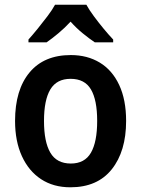

<svg xmlns="http://www.w3.org/2000/svg" viewBox="-20 -786 600 816"><path d="M516 -272Q516 -143 455 -66.5Q394 10 279 10Q207 10 154.5 -24.5Q102 -59 73 -122.5Q44 -186 44 -272Q44 -404 105.5 -478Q167 -552 281 -552Q351 -552 404 -520Q457 -488 486.5 -425Q516 -362 516 -272ZM167 -272Q167 -183 194 -137Q221 -91 281 -91Q340 -91 366.5 -137Q393 -183 393 -272Q393 -361 366.5 -406Q340 -451 280 -451Q221 -451 194 -406Q167 -361 167 -272ZM347 -766Q359 -744 379 -717Q399 -690 420.5 -664Q442 -638 461 -618V-606H383Q359 -622 331.5 -644.5Q304 -667 280 -694Q255 -667 228 -644.5Q201 -622 178 -606H101V-618Q119 -638 140.5 -664.5Q162 -691 182 -717.5Q202 -744 214 -766Z"/></svg>

Font: Noto Sans Malayalam SemiCondensed SemiBold
Style: Regular
Weight: 600
Width: 4
Designer: Jelle Bosma - Monotype Design Team
Foundry: Monotype Imaging Inc.
Version: Version 2.104; ttfautohint (v1.8.4.7-5d5b)